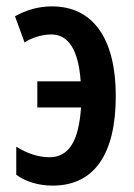

<svg xmlns="http://www.w3.org/2000/svg" viewBox="-20 -572 420 602"><path d="M145 10C275 10 343 -88 343 -271C343 -452 271 -552 143 -552C101 -552 63 -541 27 -521L57 -439C80 -454 112 -464 141 -464C195 -464 226 -415 233 -317H97V-235H234C227 -128 195 -79 135 -79C100 -79 65 -91 31 -112V-24C61 -2 102 10 145 10Z"/></svg>

Font: Noto Sans Display Condensed Medium
Style: Regular
Weight: 500
Width: 3
Designer: Monotype Design Team
Foundry: Monotype Imaging Inc.
Version: Version 1.900